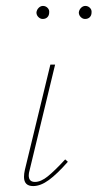

<svg xmlns="http://www.w3.org/2000/svg" viewBox="-20 -625 329 648"><path d="M61 -28Q61 -39 64 -52L150 -407H166L80 -51Q77 -41 77 -33Q77 -11 98 -11Q118 -11 141.5 -30Q165 -49 200 -87L209 -79Q173 -38 145 -17.5Q117 3 92 3Q61 3 61 -28ZM103 -583Q104 -592 110.5 -598.5Q117 -605 125 -605Q134 -605 140.5 -598.5Q147 -592 146 -583Q146 -573 140 -567Q134 -561 124 -561Q116 -561 109.5 -567.5Q103 -574 103 -583ZM246 -583Q247 -592 253.5 -598.5Q260 -605 268 -605Q277 -605 283.5 -598.5Q290 -592 289 -583Q289 -573 283 -567Q277 -561 267 -561Q259 -561 252.5 -567.5Q246 -574 246 -583Z"/></svg>

Font: Ysabeau Thin
Style: Italic
Weight: 200
Italic angle: -12°
Designer: Christian Thalmann (Catharsis Fonts)
Version: Version 0.003